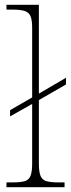

<svg xmlns="http://www.w3.org/2000/svg" viewBox="-20 -780 296 800"><path d="M7 0V-20H32Q65 -20 82.5 -25Q100 -30 107 -47Q114 -64 114 -98V-347L22 -295V-321L114 -374V-664Q114 -697 107 -713Q100 -729 82 -734.5Q64 -740 32 -740H7V-760H142V-390L255 -456V-428L142 -363V-98Q142 -64 149 -47Q156 -30 174 -25Q192 -20 224 -20H249V0Z"/></svg>

Font: Noto Serif Khmer Thin
Style: Regular
Weight: 250
Version: Version 2.003